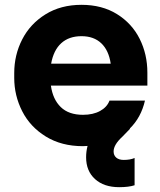

<svg xmlns="http://www.w3.org/2000/svg" viewBox="-20 -587 664 796"><path d="M39 -264V-284Q39 -359 72 -423.5Q105 -488 168.5 -527.5Q232 -567 318 -567Q403 -567 465 -528.5Q527 -490 559 -426Q591 -362 591 -286V-232H191Q199 -175 232 -143Q265 -111 324 -111Q366 -111 395 -127Q424 -143 434 -170H581Q565 -100 518 -54L519 -53L487 -20Q451 13 451 41Q451 57 462 66.5Q473 76 493 76Q520 76 538 68V181Q514 189 474 189Q411 189 374 155.5Q337 122 337 65Q337 41 343 18L324 19Q235 19 170 -21Q105 -61 72 -126Q39 -191 39 -264ZM439 -323Q431 -378 400 -407.5Q369 -437 318 -437Q266 -437 234 -408Q202 -379 192 -323Z"/></svg>

Font: Sora-SIA
Style: Bold
Weight: 700
Designer: Jonathan Barnbrook, Julián Moncada
Foundry: Barnbrook Fonts
Version: Version 2.000